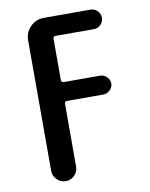

<svg xmlns="http://www.w3.org/2000/svg" viewBox="-83 -791 666 852"><g transform="rotate(-10 250.0 -365.0)"><path d="M87.9 -55.7V-644.5Q87.9 -679.7 112.8 -705.1Q137.7 -730.5 172.9 -730.5H383.8Q401.4 -730.5 414.6 -717.8Q427.7 -705.1 427.7 -687Q427.7 -668.9 415 -655.8Q402.3 -642.6 383.8 -642.6H210.9Q200.2 -642.6 200.2 -631.8V-446.3Q200.2 -435.5 210.9 -434.6H375Q391.6 -434.6 404.8 -421.9Q418 -409.2 418 -392.1Q418 -375 404.8 -362.3Q391.6 -349.6 375 -349.6H210.9Q200.2 -349.6 200.2 -338.9V-55.7Q200.2 -32.2 183.6 -16.1Q167 0 144 0Q121.1 0 104.5 -16.6Q87.9 -33.2 87.9 -55.7Z"/></g></svg>

Font: Rounded-X Mgen+ 1mn medium
Style: Regular
Weight: 500
Designer: [Source Han Sans]
Ryoko NISHIZUKA  (kana & ideographs); Paul D. Hunt (Latin, Greek & Cyrillic); Wenlong ZHANG  (bopomofo
Version: Version 1.059.20150602